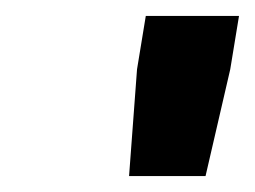

<svg xmlns="http://www.w3.org/2000/svg" viewBox="-20 -752 320 241"><path d="M142 -531 152 -665 163 -732H280L269 -665L238 -531Z"/></svg>

Font: Exo
Style: DemiBoldItalic
Weight: 600
Designer: Natanael Gama
Version: Version 1